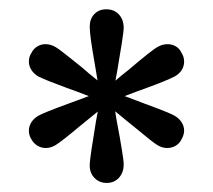

<svg xmlns="http://www.w3.org/2000/svg" viewBox="-20 -823 464 419"><path d="M274.4 -544.9Q262.2 -554.7 251.2 -563.7Q240.2 -572.8 231.4 -580.1Q233.4 -565.9 236.6 -549.1Q239.7 -532.2 241.2 -524.4Q242.2 -518.6 246.1 -495.4Q250 -472.2 250 -462.9Q249.5 -445.8 239.3 -434.8Q229 -423.8 212.9 -423.8Q196.8 -423.8 186.3 -434.6Q175.8 -445.3 175.8 -461.9Q175.8 -471.2 179.9 -498.3Q184.1 -525.4 189.5 -558.6Q190.4 -563.5 191.4 -568.6Q192.4 -573.7 193.4 -579.6L153.3 -546.9Q114.3 -514.2 100.6 -505.9Q90.3 -500 80.1 -500Q70.3 -500 62 -504.9Q53.7 -509.8 48.8 -518.6Q43 -527.3 43 -538.1Q43 -547.4 48.3 -555.9Q53.7 -564.5 63.5 -570.3Q74.2 -576.7 128.9 -596.7L173.8 -613.3Q163.6 -617.2 148.2 -623Q132.8 -628.9 124 -631.8Q80.1 -647.9 63.5 -656.2Q53.7 -662.1 48.3 -670.7Q43 -679.2 43 -688.5Q43 -699.2 48.8 -708Q53.7 -717.3 61.8 -721.9Q69.8 -726.6 79.1 -726.6Q90.3 -726.6 100.6 -720.7Q108.4 -716.3 128.7 -700Q148.9 -683.6 160.2 -674.8Q171.9 -664.1 192.9 -647.5L186.5 -685.5Q175.8 -745.6 175.8 -764.6Q175.8 -781.7 185.8 -792.2Q195.8 -802.7 211.9 -802.7Q228.5 -802.7 238.8 -792.2Q249 -781.7 250 -764.6Q250 -754.9 245.8 -728.8Q241.7 -702.6 236.3 -670.9Q235.8 -668.5 231.9 -647Q238.3 -652.3 245.1 -658.2Q252 -664.1 259.8 -669.9Q312 -714.4 324.2 -720.7Q334.5 -726.6 345.7 -726.6Q355.5 -726.6 363.5 -721.9Q371.6 -717.3 376 -708Q381.8 -699.2 381.8 -688.5Q381.8 -678.7 376.7 -670.4Q371.6 -662.1 361.3 -656.2Q342.3 -646.5 301.8 -631.8Q293 -628.9 277.6 -623Q262.2 -617.2 252 -613.3Q302.7 -594.2 295.9 -596.7Q350.6 -576.7 361.3 -570.3Q371.1 -564.5 376.5 -555.9Q381.8 -547.4 381.8 -538.1Q381.8 -528.8 376 -518.6Q371.6 -509.8 363.3 -504.9Q355 -500 344.7 -500Q334.5 -500 324.2 -505.9Q315.4 -510.7 274.4 -544.9Z"/></svg>

Font: Reddit Sans Fudge SemiBold
Style: Regular
Weight: 600
Designer: Stephen Hutchings
Foundry: Reddit
Version: Version 1.011